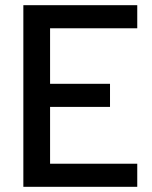

<svg xmlns="http://www.w3.org/2000/svg" viewBox="-20 -720 584 740"><path d="M70 0H509V-89H173V-308H404V-397H173V-611H509V-700H70Z"/></svg>

Font: Vanilla Cream DemiBold
Style: Regular
Weight: 600
Designer: Jeremy Tribby, Jinavaṁso
Foundry: Tribby Type
Version: Version 1.422;Glyphs 3.1.2 (3151)